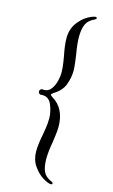

<svg xmlns="http://www.w3.org/2000/svg" viewBox="-143 -913 626 1066"><g transform="rotate(15 170.0 -380.0)"><path d="M139 -380Q139 -376 149 -369Q226 -324 226 -217Q226 -196 222 -168Q218 -140 217 -130Q206 -70 206 -30Q206 16 218.5 43.5Q231 71 267 86Q275 89 275 95Q275 101 267 101Q250 101 219.5 82Q189 63 165 28Q141 -7 141 -54Q141 -78 144.5 -103.5Q148 -129 153 -153Q154 -159 159 -189.5Q164 -220 164 -250Q164 -286 148 -325.5Q132 -365 95 -365H91L85 -364Q79 -364 74.5 -369Q70 -374 70 -380Q70 -386 74.5 -391Q79 -396 85 -396L91 -395H95Q120 -395 135.5 -416Q151 -437 157.5 -464Q164 -491 164 -510Q164 -540 159 -570.5Q154 -601 153 -607Q148 -631 144.5 -656.5Q141 -682 141 -706Q141 -761 174 -801.5Q207 -842 253 -858L266 -861H267Q270 -861 272.5 -859Q275 -857 275 -855Q275 -851 267 -846Q232 -831 219 -803.5Q206 -776 206 -730Q206 -690 217 -628Q218 -619 222 -590Q226 -561 226 -540Q226 -501 211 -460Q196 -419 149 -391Q139 -384 139 -380Z"/></g></svg>

Font: Shippori Antique B1
Style: Regular
Weight: 400
Designer: FONTDASU
Foundry: FONTDASU / Google Inc. / but / Adobe
Version: Version 2.001